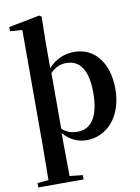

<svg xmlns="http://www.w3.org/2000/svg" viewBox="-112 -892 890 1224"><g transform="rotate(-10 333.5 -280.0)"><path d="M34 259H327V231L243 222L241 14V-56C285 -5 337 16 391 16C522 16 627 -95 627 -274C627 -451 534 -552 411 -552C348 -552 288 -530 241 -476V-651L244 -810L229 -819L29 -780V-753L108 -747V14L106 224L34 231ZM243 -445C281 -482 313 -491 348 -491C431 -491 484 -427 484 -276C484 -109 424 -47 343 -47C305 -47 274 -57 243 -84Z"/></g></svg>

Font: GenRyuMin2 TW B
Style: Regular
Weight: 700
Version: Version 2.100;PS 2.1;hotconv 16.6.51;makeotf.lib2.5.65220 DE